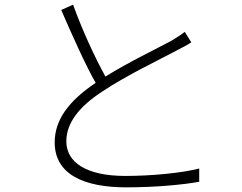

<svg xmlns="http://www.w3.org/2000/svg" viewBox="-20 -787 1040 825"><path d="M294 -767 243 -744C291 -634 346 -510 391 -431C275 -353 215 -272 215 -175C215 -37 342 18 522 18C645 18 766 7 836 -6V-63C764 -44 632 -31 519 -31C350 -31 265 -90 265 -180C265 -259 321 -330 420 -394C521 -462 668 -532 739 -570C764 -583 785 -594 802 -605L774 -650C756 -636 738 -625 715 -611C656 -579 534 -521 433 -458C389 -538 335 -653 294 -767Z"/></svg>

Font: Noto Sans HK Light
Style: Regular
Weight: 300
Designer: Ryoko NISHIZUKA 西塚涼子 (kana, bopomofo & ideographs); Paul D. Hunt (Latin, Greek & Cyrillic); Sandoll Communications 산돌커뮤니
Foundry: Adobe
Version: Version 2.004;hotconv 1.0.118;makeotfexe 2.5.65603